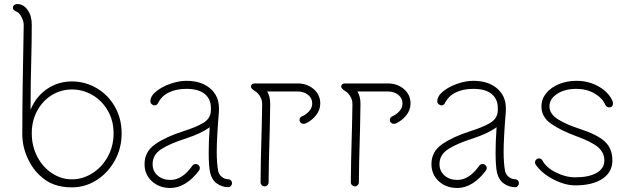

<svg xmlns="http://www.w3.org/2000/svg" viewBox="-20 -915 3119 955"><path d="M585 -252Q585 -177 550.5 -115.5Q516 -54 459.5 -18.5Q403 17 338 17Q241 17 183 -38Q144 -71 117.5 -128Q91 -185 91 -248Q91 -461 98 -790Q98 -809 87.5 -829.5Q77 -850 66 -855Q44 -865 44 -875Q44 -885 50.5 -890Q57 -895 66 -895Q96 -895 117 -866Q138 -837 138 -793Q138 -709 135 -595Q134 -559 133 -502Q132 -445 132 -369Q159 -435 214 -472.5Q269 -510 338 -510Q403 -510 460 -477Q517 -444 551 -385Q585 -326 585 -252ZM545 -252Q545 -315 516 -365Q487 -415 439.5 -442.5Q392 -470 338 -470Q284 -470 238.5 -442.5Q193 -415 165.5 -365Q138 -315 138 -252Q138 -188 165.5 -135.5Q193 -83 239 -53Q285 -23 338 -23Q391 -23 439 -53Q487 -83 516 -135.5Q545 -188 545 -252Z M1134 -4Q1134 4 1128.5 10Q1123 16 1116 16Q1084 16 1058.5 -2.5Q1033 -21 1025 -57Q1018 -89 1018 -158Q1018 -212 1023 -282Q982 -252 907 -227Q825 -201 782 -173Q739 -145 739 -99Q739 -64 764 -42Q789 -20 828 -20Q887 -20 937 -91Q942 -99 954 -99Q962 -99 968 -93Q974 -87 974 -79Q974 -73 970 -67Q939 -25 902.5 -2.5Q866 20 828 20Q772 20 735.5 -13.5Q699 -47 699 -99Q699 -161 752.5 -198Q806 -235 894 -263Q954 -282 988.5 -302Q1023 -322 1028 -355L1029 -366V-379Q1029 -422 998.5 -447.5Q968 -473 907 -473Q856 -473 819.5 -455Q783 -437 766 -402Q764 -397 759 -394Q754 -391 749 -391Q741 -391 734.5 -397Q728 -403 728 -411Q728 -437 757 -460.5Q786 -484 828 -498.5Q870 -513 907 -513Q981 -513 1025 -475.5Q1069 -438 1069 -378V-362Q1058 -228 1058 -160Q1058 -104 1065 -65Q1069 -47 1083 -35.5Q1097 -24 1112 -24Q1121 -24 1127.5 -18.5Q1134 -13 1134 -4Z M1573 -400Q1573 -368 1551.5 -341Q1530 -314 1498 -300Q1496 -299 1490 -299Q1482 -299 1476 -304.5Q1470 -310 1470 -318Q1470 -331 1483 -337Q1503 -345 1518 -362.5Q1533 -380 1533 -400Q1533 -427 1512 -443.5Q1491 -460 1460 -460H1309Q1324 -435 1324 -399L1322 -283Q1316 -79 1316 -8Q1316 0 1310 6Q1304 12 1296 12Q1288 12 1282 6Q1276 0 1276 -8Q1276 -88 1282 -292L1284 -397Q1284 -418 1273.5 -435.5Q1263 -453 1251 -460Q1228 -474 1228 -484Q1228 -491 1233 -495.5Q1238 -500 1246 -500H1460Q1507 -500 1540 -472Q1573 -444 1573 -400Z M2022 -400Q2022 -368 2000.5 -341Q1979 -314 1947 -300Q1945 -299 1939 -299Q1931 -299 1925 -304.5Q1919 -310 1919 -318Q1919 -331 1932 -337Q1952 -345 1967 -362.5Q1982 -380 1982 -400Q1982 -427 1961 -443.5Q1940 -460 1909 -460H1758Q1773 -435 1773 -399L1771 -283Q1765 -79 1765 -8Q1765 0 1759 6Q1753 12 1745 12Q1737 12 1731 6Q1725 0 1725 -8Q1725 -88 1731 -292L1733 -397Q1733 -418 1722.5 -435.5Q1712 -453 1700 -460Q1677 -474 1677 -484Q1677 -491 1682 -495.5Q1687 -500 1695 -500H1909Q1956 -500 1989 -472Q2022 -444 2022 -400Z M2561 -4Q2561 4 2555.5 10Q2550 16 2543 16Q2511 16 2485.5 -2.5Q2460 -21 2452 -57Q2445 -89 2445 -158Q2445 -212 2450 -282Q2409 -252 2334 -227Q2252 -201 2209 -173Q2166 -145 2166 -99Q2166 -64 2191 -42Q2216 -20 2255 -20Q2314 -20 2364 -91Q2369 -99 2381 -99Q2389 -99 2395 -93Q2401 -87 2401 -79Q2401 -73 2397 -67Q2366 -25 2329.5 -2.5Q2293 20 2255 20Q2199 20 2162.5 -13.5Q2126 -47 2126 -99Q2126 -161 2179.5 -198Q2233 -235 2321 -263Q2381 -282 2415.5 -302Q2450 -322 2455 -355L2456 -366V-379Q2456 -422 2425.5 -447.5Q2395 -473 2334 -473Q2283 -473 2246.5 -455Q2210 -437 2193 -402Q2191 -397 2186 -394Q2181 -391 2176 -391Q2168 -391 2161.5 -397Q2155 -403 2155 -411Q2155 -437 2184 -460.5Q2213 -484 2255 -498.5Q2297 -513 2334 -513Q2408 -513 2452 -475.5Q2496 -438 2496 -378V-362Q2485 -228 2485 -160Q2485 -104 2492 -65Q2496 -47 2510 -35.5Q2524 -24 2539 -24Q2548 -24 2554.5 -18.5Q2561 -13 2561 -4Z M2644 -97Q2641 -102 2641 -107Q2641 -115 2647 -121Q2653 -127 2661 -127Q2673 -127 2678 -117Q2696 -82 2744.5 -57.5Q2793 -33 2841 -33Q2909 -33 2947.5 -55Q2986 -77 2986 -117Q2986 -156 2954.5 -183Q2923 -210 2843 -239Q2772 -265 2722.5 -298.5Q2673 -332 2673 -386Q2673 -422 2696.5 -451Q2720 -480 2760 -496.5Q2800 -513 2847 -513Q2910 -513 2960 -483.5Q3010 -454 3028 -409Q3029 -407 3029 -402Q3029 -381 3010 -381Q3004 -381 2998.5 -384.5Q2993 -388 2991 -393Q2976 -428 2936.5 -450.5Q2897 -473 2847 -473Q2789 -473 2751 -448Q2713 -423 2713 -386Q2713 -348 2755.5 -321.5Q2798 -295 2861 -275Q2953 -245 2989.5 -210Q3026 -175 3026 -117Q3026 -59 2977 -26Q2928 7 2841 7Q2790 7 2732 -23Q2674 -53 2644 -97Z"/></svg>

Font: Tsukimi Rounded Light
Style: Regular
Weight: 300
Designer: Takashi Funayama
Foundry: Takashi Funayama
Version: Version 1.032; ttfautohint (v1.8.3)